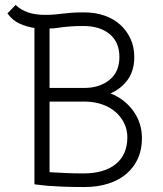

<svg xmlns="http://www.w3.org/2000/svg" viewBox="-20 -744 658 775"><path d="M320 -694Q365 -694 402 -681Q439 -668 465.5 -644Q492 -620 507 -587Q522 -554 522 -514Q522 -460 496.5 -423.5Q471 -387 426 -367Q484 -344 518.5 -295.5Q553 -247 553 -186Q553 -141 537 -105Q521 -69 491 -43Q461 -17 417.5 -3Q374 11 320 11Q272 11 235 9.5Q198 8 172 6Q142 3 119 0V-631Q87 -636 58.5 -649Q30 -662 10 -690L43 -724Q64 -704 93 -694Q122 -684 162 -684Q185 -684 201 -685.5Q217 -687 233 -689Q249 -691 268.5 -692.5Q288 -694 320 -694ZM180 -334V-49Q209 -47 245 -45.5Q281 -44 317 -44Q401 -44 447.5 -82Q494 -120 494 -190Q494 -220 481.5 -246Q469 -272 447 -291.5Q425 -311 394 -322Q363 -333 326 -334H322ZM317 -639Q285 -639 266 -637.5Q247 -636 233.5 -634.5Q220 -633 208 -631Q196 -629 180 -629V-389H319Q382 -389 422 -421.5Q462 -454 462 -514Q462 -574 422.5 -606.5Q383 -639 317 -639Z"/></svg>

Font: Snippet
Style: Regular
Weight: 400
Designer: Gesine Todt
Foundry: Gesine Todt
Version: Version 1.000